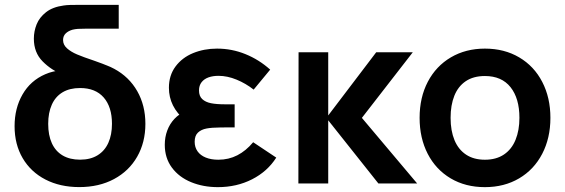

<svg xmlns="http://www.w3.org/2000/svg" viewBox="-20 -755 2324 790"><path d="M306.2 14.8Q227.2 14.8 167 -16.3Q106.7 -47.4 73.3 -104.2Q40 -161 40 -235.8Q40 -309.6 72.7 -366.4Q105.3 -423.2 166.3 -449.6Q227.2 -476 308.7 -461.2V-504.8Q388.9 -504.8 450 -471.8Q511.2 -438.8 544.7 -380Q578.2 -321.2 578.2 -245.5Q578.2 -169.2 544.4 -110.2Q510.7 -51.2 449.1 -18.2Q387.5 14.8 306.2 14.8ZM309.5 -98Q352.2 -98 381.6 -116.2Q411 -134.3 425.8 -167.4Q440.7 -200.5 440.7 -245.8Q440.7 -314.9 406.7 -353.9Q372.7 -392.8 309.5 -392.8Q266.7 -392.8 237.2 -375.1Q207.8 -357.3 193.1 -324.1Q178.3 -290.9 178.3 -245.5Q178.3 -198.6 193.4 -165.6Q208.5 -132.6 237.9 -115.3Q267.3 -98 309.5 -98ZM383 -403.8Q378.9 -405.2 374 -406.5Q369 -407.8 363.8 -408.9Q289.5 -428.1 240.5 -447Q191.4 -465.9 155.4 -502.4Q119.3 -538.8 119.3 -596Q119.3 -626.3 130.7 -654.8Q142.1 -683.3 169.4 -704.8Q196.7 -726.2 241.5 -732.3Q253.2 -734.2 268.5 -734.6Q283.8 -735 305.2 -735H468.5V-637H332.5Q312.4 -637 300.5 -636.2Q288.7 -635.3 278.5 -632.8Q260.6 -627.6 250 -617.1Q239.5 -606.7 239.5 -590.2Q239.5 -570.7 255.7 -556.2Q271.9 -541.7 297.2 -531Q322.4 -520.3 368.8 -504.8Q405.8 -491.8 426.8 -482.7Z M876.5 15Q953.7 15 1017.1 -17.2Q1080.5 -49.5 1116.7 -106.5L1021.7 -169.8Q992.1 -134.4 956.5 -116.1Q921 -97.8 878.3 -97.8Q848.6 -97.8 826.5 -106.8Q804.5 -115.7 792.8 -132.4Q781 -149.1 781 -171.7Q781 -196.8 794.5 -209.5Q808.1 -222.2 829.6 -226.2Q851.2 -230.3 886.2 -230.5Q890.8 -230.6 895.8 -230.6Q900.8 -230.7 905.5 -230.7H945.5V-325.8H905.7Q870.8 -325.8 848.2 -330.3Q825.6 -334.8 812.2 -347.2Q798.8 -359.6 798.8 -382.8Q798.8 -403.4 809.6 -417Q820.4 -430.5 838.4 -436.8Q856.4 -443 878.8 -443Q915.6 -443 953.5 -427.3Q991.3 -411.7 1023.7 -386.3L1091.7 -468.5Q1045.8 -509.7 989.9 -532.3Q934 -555 873 -555Q819.8 -555 774.5 -536.5Q729.3 -517.9 702.1 -481.3Q675 -444.8 675 -393.8Q675 -355.1 691.5 -321.7Q708 -288.3 742.7 -258.8L744.5 -298Q717.3 -286.7 697.8 -266Q678.3 -245.3 668.2 -218Q658 -190.7 658 -159.3Q658 -104.8 687.3 -65.3Q716.6 -25.9 766.3 -5.5Q816.1 15 876.5 15Z M1207.7 0 1208.5 -540H1330.5V-280L1528 -540H1678.5L1469 -270L1696.5 0H1537L1330.5 -260V0Z M1975.2 15Q1895 15 1834.1 -21.2Q1773.2 -57.4 1739.8 -122.2Q1706.5 -186.9 1706.5 -270.2Q1706.5 -353.9 1740.3 -418.6Q1774.2 -483.2 1835.3 -519.1Q1896.5 -555 1975.2 -555Q2055.4 -555 2116.5 -518.8Q2177.7 -482.7 2211.2 -417.8Q2244.7 -353 2244.7 -270.2Q2244.7 -186.7 2210.9 -122Q2177.2 -57.2 2116 -21.1Q2054.8 15 1975.2 15ZM1975.2 -97.8Q2021.7 -97.8 2053.6 -119.3Q2085.5 -140.8 2101.3 -179.8Q2117.2 -218.8 2117.2 -270.2Q2117.2 -350.2 2080.7 -396.2Q2044.2 -442.2 1975.2 -442.2Q1927.8 -442.2 1896.2 -420.8Q1864.8 -399.5 1849.4 -360.9Q1834 -322.2 1834 -270.2Q1834 -217 1850.1 -178.2Q1866.2 -139.5 1897.8 -118.7Q1929.2 -97.8 1975.2 -97.8Z"/></svg>

Font: Manrope
Style: Regular
Weight: 400
Designer: Mikhail Sharanda
Foundry: Mikhail Sharanda
Version: Version 4.503